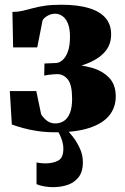

<svg xmlns="http://www.w3.org/2000/svg" viewBox="-20 -549 530 812"><path d="M215.5 10.5Q174 10.5 138.8 5.2Q103.5 0 76.2 -7.8Q49 -15.5 30 -22.5L21.5 -164H133.5L154 -65.5Q162 -52 177.2 -39.5Q192.5 -27 213.5 -27Q235 -27 251 -38Q267 -49 276 -71.8Q285 -94.5 285 -131Q285 -190.5 266.8 -213Q248.5 -235.5 222.5 -235.5Q218 -235.5 207.2 -234.8Q196.5 -234 185.2 -232.5Q174 -231 167 -229.5L168 -280.5L216.5 -282.5Q231 -283 244.5 -294.8Q258 -306.5 267 -330.8Q276 -355 276 -393.5Q276 -428.5 267.2 -449.8Q258.5 -471 244 -481Q229.5 -491 213 -491Q196 -491 180.2 -481.8Q164.5 -472.5 160 -462.5L137.5 -348.5H35.5L32.5 -498.5Q54.5 -498.5 74.5 -503Q94.5 -507.5 116.8 -513.8Q139 -520 168.2 -524.5Q197.5 -529 238 -529Q308.5 -529 355.8 -514.8Q403 -500.5 426.5 -472.8Q450 -445 450 -403.5Q450 -364 428.2 -335.5Q406.5 -307 366.2 -288Q326 -269 271.5 -257.5L275.5 -275Q324.5 -275 368.8 -262.2Q413 -249.5 441.2 -220.5Q469.5 -191.5 469.5 -141.5Q469.5 -94 441.5 -60Q413.5 -26 357.2 -7.8Q301 10.5 215.5 10.5ZM203.5 242.5Q185.5 242.5 167 239.2Q148.5 236 134.5 230V138Q143 140 153.8 141Q164.5 142 170.5 142Q204 142 226 130.2Q248 118.5 248 79.5Q248 64.5 243.5 48.8Q239 33 232 19Q225 5 217.5 -3L242.5 -6.5L259 -3Q270.5 7 287.5 28.5Q304.5 50 317.8 78.8Q331 107.5 330.5 139Q330.5 175.5 313.8 198.5Q297 221.5 268.5 232Q240 242.5 203.5 242.5Z"/></svg>

Font: Merriweather 120pt Black
Style: Regular
Weight: 900
Designer: Eben Sorkin
Foundry: Eben Sorkin
Version: Version 2.100